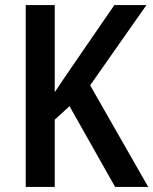

<svg xmlns="http://www.w3.org/2000/svg" viewBox="-20 -734 602 754"><path d="M562 0 334 -399 555 -714H429L266 -477C238 -436 214 -401 195 -372V-714H81V0H195V-264L253 -317L432 0Z"/></svg>

Font: Noto Sans UI SemiCondensed Medium
Style: Regular
Weight: 500
Width: 4
Designer: Monotype Design Team
Foundry: Monotype Imaging Inc.
Version: Version 1.901